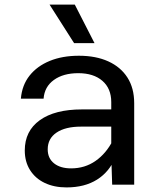

<svg xmlns="http://www.w3.org/2000/svg" viewBox="-20 -805 690 837"><path d="M469 0 465 -125V-360Q465 -419 426.5 -452.5Q388 -486 321 -486Q256 -486 215 -456.5Q174 -427 170 -375H71Q76 -434 109 -475.5Q142 -517 197 -539.5Q252 -562 324 -562Q398 -562 452 -537.5Q506 -513 535.5 -467Q565 -421 565 -355V0ZM270 12Q216 12 175 -7.5Q134 -27 111 -63.5Q88 -100 88 -149Q88 -234 153.5 -281Q219 -328 337 -328H478V-253H333Q265 -253 226.5 -227Q188 -201 188 -154Q188 -115 215.5 -93Q243 -71 290 -71Q350 -71 396.5 -103.5Q443 -136 472 -193L483 -119Q457 -56 403 -22Q349 12 270 12ZM392 -617H303L196 -785H306Z"/></svg>

Font: Azeret Mono Thin
Style: Regular
Weight: 400
Version: Version 1.002